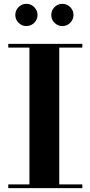

<svg xmlns="http://www.w3.org/2000/svg" viewBox="-20 -978 470 998"><path d="M23 0V-19.5H133V-730.5H23V-750H408V-730.5H288V-19.5H408V0ZM304 -842.5Q280.5 -842.5 263.5 -859.5Q246.5 -876.5 246.5 -900Q246.5 -924 263.5 -941Q280.5 -958 304 -958Q328 -958 345 -941Q362 -924 362 -900Q362 -876.5 345 -859.5Q328 -842.5 304 -842.5ZM117 -842.5Q93.5 -842.5 76.5 -859.5Q59.5 -876.5 59.5 -900Q59.5 -924 76.5 -941Q93.5 -958 117 -958Q141 -958 158 -941Q175 -924 175 -900Q175 -876.5 158 -859.5Q141 -842.5 117 -842.5Z"/></svg>

Font: Bodoni Moda 11pt
Style: Bold
Weight: 700
Designer: Owen Earl
Foundry: indestructible type
Version: Version 2.004